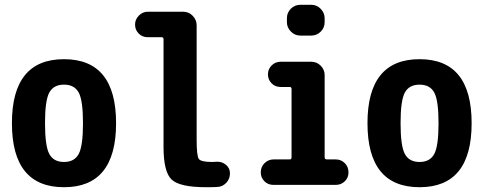

<svg xmlns="http://www.w3.org/2000/svg" viewBox="-20 -780 2040 810"><path d="M188 -130.4Q206.1 -96.7 250 -96.7Q293.9 -96.7 312 -130.4Q330.1 -164.1 330.1 -260.3Q330.1 -356.4 312 -389.6Q293.9 -422.9 250 -422.9Q206.1 -422.9 188 -389.6Q169.9 -356.4 169.9 -260.3Q169.9 -164.1 188 -130.4ZM30.3 -260.3Q30.3 -530.3 250 -530.3Q469.7 -530.3 469.7 -260.3Q469.7 9.8 250 9.8Q30.3 9.8 30.3 -260.3Z M894.5 -97.7Q917 -98.6 933.6 -84.5Q950.2 -70.3 950.2 -48.8Q950.2 -25.4 934.6 -8.8Q918.9 7.8 896.5 8.8Q881.8 9.8 849.6 9.8Q738.3 9.8 704.1 -22.5Q669.9 -54.7 669.9 -160.2V-614.3Q669.9 -623 662.1 -623H603.5Q580.1 -623 564.9 -638.7Q549.8 -654.3 549.8 -676.3Q549.8 -698.2 565.9 -714.4Q582 -730.5 603.5 -730.5H752.9Q776.4 -730.5 793 -713.4Q809.6 -696.3 809.6 -672.9V-190.4Q809.6 -122.1 818.8 -109.4Q828.1 -96.7 875 -96.7Q877.9 -96.7 884.3 -97.2Q890.6 -97.7 894.5 -97.7Z M1396.5 -107.4Q1418.9 -107.4 1434.6 -91.8Q1450.2 -76.2 1450.2 -52.7Q1450.2 -30.3 1434.6 -15.1Q1418.9 0 1396.5 0H1133.8Q1110.4 0 1095.2 -15.6Q1080.1 -31.2 1080.1 -52.7Q1080.1 -76.2 1096.2 -91.8Q1112.3 -107.4 1133.8 -107.4H1202.1Q1210 -107.4 1210 -116.2V-404.3Q1210 -413.1 1202.1 -413.1H1164.1Q1140.6 -413.1 1125.5 -428.7Q1110.4 -444.3 1110.4 -466.3Q1110.4 -488.3 1126 -503.9Q1141.6 -519.5 1164.1 -519.5H1293Q1316.4 -519.5 1333 -502.9Q1349.6 -486.3 1349.6 -462.9V-116.2Q1349.6 -107.4 1359.4 -107.4ZM1247.1 -759.8H1293Q1316.4 -759.8 1333 -742.7Q1349.6 -725.6 1349.6 -703.1V-686.5Q1349.6 -663.1 1333 -646.5Q1316.4 -629.9 1293 -629.9H1247.1Q1223.6 -629.9 1207 -647Q1190.4 -664.1 1190.4 -686.5V-703.1Q1190.4 -726.6 1207 -743.2Q1223.6 -759.8 1247.1 -759.8Z M1688 -130.4Q1706.1 -96.7 1750 -96.7Q1793.9 -96.7 1812 -130.4Q1830.1 -164.1 1830.1 -260.3Q1830.1 -356.4 1812 -389.6Q1793.9 -422.9 1750 -422.9Q1706.1 -422.9 1688 -389.6Q1669.9 -356.4 1669.9 -260.3Q1669.9 -164.1 1688 -130.4ZM1530.3 -260.3Q1530.3 -530.3 1750 -530.3Q1969.7 -530.3 1969.7 -260.3Q1969.7 9.8 1750 9.8Q1530.3 9.8 1530.3 -260.3Z"/></svg>

Font: Rounded Mgen+ 1m bold
Style: Bold
Weight: 700
Designer: [Source Han Sans]
Ryoko NISHIZUKA  (kana & ideographs); Paul D. Hunt (Latin, Greek & Cyrillic); Wenlong ZHANG  (bopomofo
Version: Version 1.059.20150602